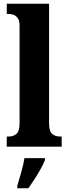

<svg xmlns="http://www.w3.org/2000/svg" viewBox="-20 -780 365 1021"><path d="M16 0V-54H27Q51 -54 67.5 -68Q84 -82 84 -125V-646Q84 -672 73.5 -685Q63 -698 49.5 -702Q36 -706 27 -706H16V-760H241V-125Q241 -82 257.5 -68Q274 -54 299 -54H308V0ZM72 208Q81 178 93 136Q105 94 110 61H219V71Q211 92 196 119Q181 146 163.5 173Q146 200 131 221H72Z"/></svg>

Font: Noto Serif Tamil Condensed ExtraBold
Style: Italic
Weight: 800
Width: 3
Italic angle: -12°
Designer: Indian Type Foundry, Tom Grace, and the Monotype Design Team
Foundry: Monotype Imaging Inc.
Version: Version 2.003; ttfautohint (v1.8.4.7-5d5b)